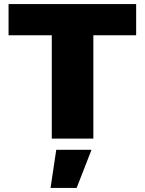

<svg xmlns="http://www.w3.org/2000/svg" viewBox="-20 -680 711 942"><path d="M648 -660V-507H438V0H234V-507H22V-660ZM429 55 356 242H228L256 55Z"/></svg>

Font: Work Sans ExtraBold
Style: Regular
Weight: 800
Designer: Wei Huang
Foundry: Wei Huang
Version: Version 2.012; ttfautohint (v1.8.3)